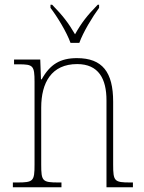

<svg xmlns="http://www.w3.org/2000/svg" viewBox="-20 -786 604 806"><path d="M276 -606H313C329 -651 368 -715 396 -753V-766H390C345 -720 322 -690 295 -642C267 -690 244 -720 199 -766H192V-753C221 -715 260 -651 276 -606ZM34 0H238V-20H226C158 -20 153 -25 153 -95V-334C153 -439 196 -517 304 -517C394 -517 427 -455 427 -365V0H538V-20H527C460 -20 455 -25 455 -95V-359C455 -483 410 -542 303 -542C233 -542 190 -516 155 -453H152L149 -536H39V-516H58C119 -516 125 -511 125 -442V-95C125 -25 120 -20 52 -20H34Z"/></svg>

Font: Noto Serif Myanmar SemiCondensed Thin
Style: Regular
Weight: 100
Width: 4
Designer: Ben Mitchell and the Monotype Design Team
Foundry: Monotype Imaging Inc.
Version: Version 2.106